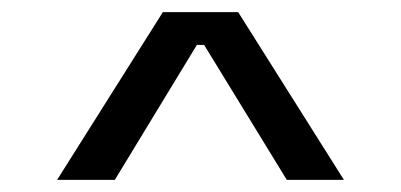

<svg xmlns="http://www.w3.org/2000/svg" viewBox="-20 -720 660 316"><path d="M74 -424 248 -700H372L546 -424H452L316 -646H304L169 -424Z"/></svg>

Font: Space Grotesk
Style: Regular
Weight: 400
Designer: Florian Karsten
Foundry: Florian Karsten
Version: Version 2.000